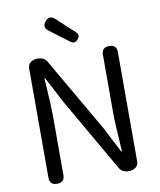

<svg xmlns="http://www.w3.org/2000/svg" viewBox="-101 -1033 923 1111"><g transform="rotate(-10 361.0 -477.0)"><path d="M144 0Q100 0 100 -44V-685Q100 -708 117 -721Q133 -733 158 -733Q196 -733 212 -705L463 -271L541 -120H546Q545 -133 543 -160Q534 -290 534 -352V-689Q534 -733 578 -733Q622 -733 622 -689V-366V-47Q622 -25 605 -12Q589 0 565 0Q528 0 511 -27L260 -463L181 -614H177Q178 -593 181 -550Q188 -440 188 -385V-44Q188 0 144 0ZM361 -797 249 -881Q215 -907 241.5 -938Q268 -969 299 -941L346 -897L402 -846Q426 -824 404 -801Q384 -778 361 -797Z"/></g></svg>

Font: GenSenRounded JP R
Style: Regular
Weight: 400
Version: Version 1.501;PS 1;hotconv 16.6.51;makeotf.lib2.5.65220